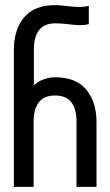

<svg xmlns="http://www.w3.org/2000/svg" viewBox="-20 -728 430 748"><path d="M34 0V-532Q34 -613 74 -660.5Q114 -708 195 -708Q211 -708 226.5 -706Q242 -704 258.5 -702.5Q275 -701 292 -701Q308 -701 326 -705V-634Q311 -630 296 -630Q281 -630 265.5 -631.5Q250 -633 233 -635Q216 -637 195 -637Q152 -637 132 -610.5Q112 -584 112 -536V-395Q127 -411 150.5 -419Q174 -427 194 -427Q276 -427 316 -379Q356 -331 356 -251V0H278V-255Q278 -303 258 -329.5Q238 -356 194 -356Q152 -356 131.5 -329.5Q111 -303 111 -255V0Z"/></svg>

Font: Bebas Neue Regular
Style: Regular
Weight: 400
Designer: Ryoichi Tsunekawa & LGV (GE)
Foundry: Free Software Foundation, Inc.
Version: Version 1.003 August 13, 2016